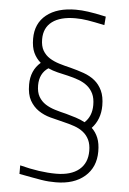

<svg xmlns="http://www.w3.org/2000/svg" viewBox="-54 -798 573 850"><g transform="rotate(5 232.0 -373.5)"><path d="M226 11Q211 11 195.5 10Q180 9 161.5 6Q143 3 119 -1.5Q95 -6 63 -12V-50Q152 -27 224 -27Q290 -27 326 -56.5Q362 -86 362 -140Q362 -169 352.5 -189Q343 -209 326 -222.5Q309 -236 286 -244Q263 -252 237 -258Q207 -265 177.5 -273Q148 -281 124.5 -297Q101 -313 86 -339.5Q71 -366 71 -410Q71 -473 114 -510Q94 -527 82.5 -551.5Q71 -576 71 -614Q71 -682 118.5 -720Q166 -758 249 -758Q263 -758 275.5 -757Q288 -756 303 -754Q318 -752 337 -748.5Q356 -745 383 -739L380 -701Q333 -711 305 -715.5Q277 -720 250 -720Q183 -720 147 -693Q111 -666 111 -615Q111 -584 122.5 -564.5Q134 -545 153 -533Q172 -521 196.5 -513.5Q221 -506 247 -500Q278 -492 306.5 -482Q335 -472 356 -455Q377 -438 389.5 -411.5Q402 -385 402 -345Q402 -284 364 -243Q382 -226 392 -201.5Q402 -177 402 -141Q402 -71 354.5 -30Q307 11 226 11ZM330 -265Q362 -294 362 -344Q362 -374 352.5 -394Q343 -414 326.5 -427.5Q310 -441 287 -449.5Q264 -458 238 -464Q215 -469 192.5 -474.5Q170 -480 150 -489Q111 -463 111 -410Q111 -379 122.5 -359.5Q134 -340 152.5 -328Q171 -316 195.5 -308.5Q220 -301 246 -295Q268 -289 290 -282Q312 -275 330 -265Z"/></g></svg>

Font: Encode Sans Normal
Style: Thin
Weight: 100
Designer: Pablo Impallari, Andres Torresi
Foundry: Pablo Impallari, Andres Torresi
Version: Version 1.000; ttfautohint (v1.00) -l 8 -r 50 -G 200 -x 14 -